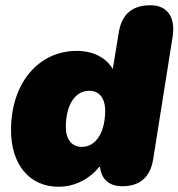

<svg xmlns="http://www.w3.org/2000/svg" viewBox="-20 -700 680 732"><path d="M203 12C265 12 322 -17 361 -67C365 -18 395 10 446 10C514 10 553 -25 564 -93L638 -559C650 -635 618 -680 553 -680C484 -680 444 -645 433 -577L410 -437C384 -481 334 -506 273 -506C125 -506 22 -381 22 -204C22 -72 93 12 203 12ZM292 -140C254 -140 231 -168 231 -216C231 -299 266 -354 320 -354C358 -354 381 -326 381 -278C381 -196 346 -140 292 -140Z"/></svg>

Font: SN Pro Black
Style: Italic
Weight: 900
Italic angle: -9°
Designer: Tobias Whetton
Foundry: Supernotes
Version: Version 1.001;Glyphs 3.2 (3249)